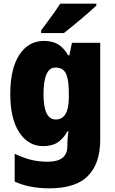

<svg xmlns="http://www.w3.org/2000/svg" viewBox="-20 -786 624 1046"><path d="M308 -766Q287 -733 258 -693.5Q229 -654 204 -620V-606H328Q367 -636 422 -682.5Q477 -729 505 -756V-766ZM355 -282V-256Q355 -135 284 -135Q217 -135 217 -272Q217 -418 282 -418Q324 -418 339.5 -384.5Q355 -351 355 -282ZM36 -274Q36 -139 85 -64.5Q134 10 215 10Q265 10 296 -11.5Q327 -33 347 -70H353Q347 -34 347 2V10Q347 95 241 95Q190 95 148.5 84.5Q107 74 60 52V203Q138 240 250 240Q393 240 459.5 172Q526 104 526 -25V-553H372L358 -485H351Q329 -524 298 -543.5Q267 -563 219 -563Q135 -563 85.5 -487.5Q36 -412 36 -274Z"/></svg>

Font: Noto Sans UI SemiCondensed Black
Style: Regular
Weight: 900
Width: 4
Designer: Monotype Design Team
Foundry: Monotype Imaging Inc.
Version: 1.001